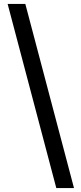

<svg xmlns="http://www.w3.org/2000/svg" viewBox="-20 -820 416 982"><path d="M268 142 19 -800H109.5L358.5 142Z"/></svg>

Font: Trispace Condensed
Style: Regular
Weight: 400
Width: 3
Designer: Tyler Finck
Foundry: Etcetera Type Company
Version: Version 1.210; ttfautohint (v1.8.3)